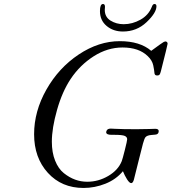

<svg xmlns="http://www.w3.org/2000/svg" viewBox="-20 -909 850 951"><path d="M148.9 -244.1Q148.9 -357.9 210 -465.6Q271 -573.2 370.1 -639.2Q469.2 -705.1 573.2 -705.1Q673.3 -705.1 729 -657.2Q786.1 -699.2 791 -701.2Q797.9 -705.1 804 -702.6Q810.1 -700.2 810.1 -691.9Q810.1 -687 776.9 -556.2Q774.9 -550.3 774.4 -548.1Q773.9 -545.9 772 -542Q770 -538.1 766.6 -536.6Q763.2 -535.2 757.8 -535.2Q745.6 -535.2 744.9 -548.1Q744.1 -561 739 -585.4Q733.9 -609.9 711.9 -630.9Q668 -673.8 586.9 -673.8Q512.7 -673.8 444.3 -630.4Q376 -586.9 330.1 -518.1Q288.1 -455.1 262.5 -364.5Q236.8 -273.9 236.8 -207Q236.8 -153.8 252.9 -113.5Q269 -73.2 296.1 -51.5Q323.2 -29.8 352.1 -19.3Q380.9 -8.8 412.1 -8.8Q467.3 -8.8 516.1 -37.4Q564.9 -65.9 583 -110.8Q586.9 -120.6 598.4 -166.3Q609.9 -211.9 609.9 -219.2Q609.9 -230.5 597.9 -235.8Q585.9 -241.2 546.9 -241.2H532.2Q506.3 -241.2 505.9 -253.9Q505.9 -257.8 508.8 -263.2Q513.7 -272 528.8 -272Q532.7 -272 548.8 -271Q564.9 -270 594 -269.5Q623 -269 656 -269Q689 -269 718.5 -270Q748 -271 749 -271Q766.1 -271 766.1 -259.8Q766.1 -246.6 754.9 -243.2Q752.9 -242.2 730.5 -240.5Q708 -238.8 700.2 -229Q695.3 -223.1 688.2 -198Q681.2 -172.9 667 -114.5Q652.8 -56.2 643.1 -19Q638.2 -2 629.9 -2Q621.1 -2 609.1 -21Q597.2 -40 588.9 -61Q554.7 -20 502 1Q449.2 22 394 22Q285.2 22 217 -53Q148.9 -127.9 148.9 -244.1ZM475.1 -854Q475.1 -889.2 490.2 -889.2Q500 -889.2 500 -875Q500 -873 499.5 -867.9Q499 -862.8 499 -859.9Q499 -824.7 527.6 -806.9Q556.2 -789.1 592.8 -789.1Q635.7 -789.1 675.8 -811.5Q715.8 -834 731.9 -875Q736.8 -889.2 745.1 -889.2Q754.9 -889.2 754.9 -877.9Q754.9 -845.7 706.1 -799.3Q657.2 -752.9 588.9 -752.9Q541 -752.9 508.1 -780.5Q475.1 -808.1 475.1 -854Z"/></svg>

Font: CMU Classical Serif
Style: Italic
Weight: 500
Italic angle: -14.04°
Version: Version 0.7.0